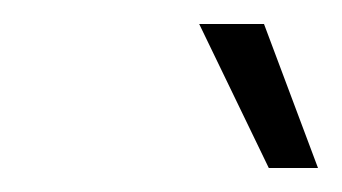

<svg xmlns="http://www.w3.org/2000/svg" viewBox="-20 -746 285 160"><path d="M204 -606H245L200 -726H146Z"/></svg>

Font: Geist ExtraLight
Style: Italic
Weight: 200
Italic angle: -12°
Designer: Basement.studio, Andrés Briganti, Mateo Zaragoza
Foundry: Basement.studio, Vercel, Andrés Briganti, Guido Ferreyra, Mateo Zaragoza
Version: Version 1.500